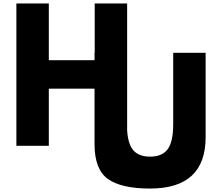

<svg xmlns="http://www.w3.org/2000/svg" viewBox="-20 -845 1287 1113"><path d="M263 -331V0H75V-825H263V-496H528V-539H529V-825H717V-90Q722 -8 754 27.5Q786 63 850 63Q920 63 952 20Q984 -23 984 -125V-539H1172V-50Q1172 248 850 248Q683 248 605.5 192.5Q528 137 528 -9V-331Z"/></svg>

Font: Hussar
Style: BoldWeb
Weight: 700
Foundry: Cannot Into Space Fonts
Version: Version 2.00